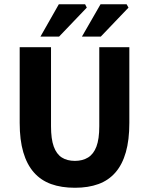

<svg xmlns="http://www.w3.org/2000/svg" viewBox="-20 -875 705 907"><path d="M334 12Q270 12 221.5 -5.5Q173 -23 140 -60.5Q107 -98 90 -156Q73 -214 73 -294V-652H221V-279Q221 -218 234 -182.5Q247 -147 272 -131Q297 -115 334 -115Q370 -115 396 -131Q422 -147 435.5 -182.5Q449 -218 449 -279V-652H591V-294Q591 -214 574.5 -156Q558 -98 525.5 -60.5Q493 -23 445 -5.5Q397 12 334 12ZM171 -702 258 -855H382L390 -839L259 -702ZM367 -702 455 -855H578L587 -839L456 -702Z"/></svg>

Font: Source Sans 3 ExtraLight
Style: Bold
Weight: 700
Version: Version 3.052;hotconv 1.1.0;makeotfexe 2.6.0